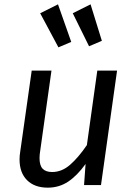

<svg xmlns="http://www.w3.org/2000/svg" viewBox="-20 -852 616 884"><path d="M70 -118Q70 -135 73 -153L126 -527H217L165 -157Q162 -139 162 -124Q162 -90 176.5 -75Q191 -60 220 -60Q265 -60 303.5 -94Q342 -128 380 -184L428 -527H519L445 0H367L374 -97Q335 -43 293.5 -15.5Q252 12 200 12Q139 12 104.5 -22.5Q70 -57 70 -118ZM308 -659 249 -634 165 -791 247 -832ZM449 -664 390 -639 315 -791 397 -832Z"/></svg>

Font: Fira Sans
Style: Italic
Weight: 400
Italic angle: -8°
Designer: bBox Type GmbH & Carrois Corporate GbR & Edenspiekermann AG
Foundry: bBox Type GmbH & Carrois Corporate GbR & Edenspiekermann AG
Version: Version 4.301